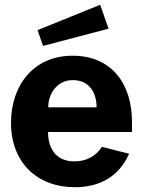

<svg xmlns="http://www.w3.org/2000/svg" viewBox="-20 -773 600 803"><path d="M532 -221V-263C532 -422 447 -540 284 -540C121 -540 26 -417 26 -259C26 -94 135 10 293 10C401 10 479 -38 520 -130L406 -159C381 -119 340 -98 291 -98C223 -98 181 -142 181 -221ZM182 -324C181 -380 219 -438 284 -438C354 -438 384 -385 384 -324ZM137 -647 160 -581 434 -653 399 -753Z"/></svg>

Font: Cheyenne Sans
Style: Bold
Weight: 700
Designer: The Public Sans project authors (U.S. Web Design System), Libre Franklin designed by Pablo Impallari and Rodrigo Fuenzal
Foundry: The Cheyenne Sans Project Authors
Version: Version 2.007